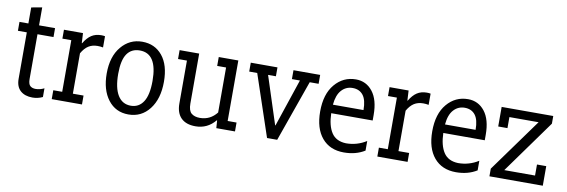

<svg xmlns="http://www.w3.org/2000/svg" viewBox="-48 -952 3874 1312"><g transform="rotate(10 1889.0 -296.5)"><path d="M201.2 12.3Q148.1 12.3 117.3 -15.4Q86.4 -43.2 86.4 -97.5V-419.8H24.7V-481.5H86.4V-592.6L160.5 -606.2V-481.5H271.6V-419.8H160.5V-109.9Q160.5 -74.1 174.7 -61.7Q188.9 -49.4 212.3 -49.4Q242 -49.4 271.6 -64.2V-3.7Q238.3 12.3 201.2 12.3Z M333.3 -61.7H395.1V-419.8H333.3V-481.5H465.4L469.1 -412.3H471.6Q495.1 -451.9 523.5 -470.4Q551.9 -488.9 591.4 -488.9Q606.2 -488.9 617.3 -486.4V-408.6Q598.8 -412.3 579 -412.3Q543.2 -412.3 516.7 -395.7Q490.1 -379 469.1 -342V-61.7H543.2V0H333.3Z M672.8 -238.3Q672.8 -355.6 730.2 -424.7Q787.7 -493.8 875.3 -493.8Q963 -493.8 1015.4 -429.6Q1067.9 -365.4 1067.9 -249.4Q1067.9 -130.9 1012.3 -59.3Q956.8 12.3 866.7 12.3Q777.8 12.3 725.3 -56.2Q672.8 -124.7 672.8 -238.3ZM750.6 -249.4Q750.6 -151.9 782.1 -100.6Q813.6 -49.4 872.8 -49.4Q928.4 -49.4 959.3 -96.9Q990.1 -144.4 990.1 -242Q990.1 -432.1 869.1 -432.1Q811.1 -432.1 780.9 -388.3Q750.6 -344.4 750.6 -249.4Z M1469.1 -419.8H1407.4V-481.5H1543.2V-61.7H1604.9V0H1475.3L1471.6 -53.1H1469.1Q1414.8 12.3 1332.1 12.3Q1266.7 12.3 1232.1 -22.2Q1197.5 -56.8 1197.5 -122.2V-419.8H1135.8V-481.5H1271.6V-134.6Q1271.6 -85.2 1293.2 -67.3Q1314.8 -49.4 1351.9 -49.4Q1423.5 -49.4 1469.1 -107.4Z M1898.8 6.2H1828.4L1685.2 -419.8H1629.6V-481.5H1814.8V-419.8H1760.5L1867.9 -88.9H1870.4L1981.5 -419.8H1925.9V-481.5H2111.1V-419.8H2049.4Z M2506.2 -92.6V-25.9Q2444.4 12.3 2361.7 12.3Q2264.2 12.3 2209.3 -53.1Q2154.3 -118.5 2154.3 -235.8Q2154.3 -356.8 2212.3 -425.3Q2270.4 -493.8 2358 -493.8Q2429.6 -493.8 2474.1 -437Q2518.5 -380.2 2518.5 -275.3V-237H2230.9Q2233.3 -150.6 2264.8 -102.5Q2296.3 -54.3 2365.4 -51.9Q2442 -51.9 2506.2 -92.6ZM2444.4 -296.3Q2444.4 -366.7 2418.5 -399.4Q2392.6 -432.1 2345.7 -432.1Q2300 -432.1 2269.1 -398.1Q2238.3 -364.2 2232.1 -296.3Z M2592.6 -61.7H2654.3V-419.8H2592.6V-481.5H2724.7L2728.4 -412.3H2730.9Q2754.3 -451.9 2782.7 -470.4Q2811.1 -488.9 2850.6 -488.9Q2865.4 -488.9 2876.5 -486.4V-408.6Q2858 -412.3 2838.3 -412.3Q2802.5 -412.3 2775.9 -395.7Q2749.4 -379 2728.4 -342V-61.7H2802.5V0H2592.6Z M3284 -92.6V-25.9Q3222.2 12.3 3139.5 12.3Q3042 12.3 2987 -53.1Q2932.1 -118.5 2932.1 -235.8Q2932.1 -356.8 2990.1 -425.3Q3048.1 -493.8 3135.8 -493.8Q3207.4 -493.8 3251.9 -437Q3296.3 -380.2 3296.3 -275.3V-237H3008.6Q3011.1 -150.6 3042.6 -102.5Q3074.1 -54.3 3143.2 -51.9Q3219.8 -51.9 3284 -92.6ZM3222.2 -296.3Q3222.2 -366.7 3196.3 -399.4Q3170.4 -432.1 3123.5 -432.1Q3077.8 -432.1 3046.9 -398.1Q3016 -364.2 3009.9 -296.3Z M3370.4 -53.1 3637 -422.2H3434.6V-345.7H3370.4V-481.5H3728.4V-428.4L3463 -59.3H3676.5V-135.8H3740.7V0H3370.4Z"/></g></svg>

Font: Slabo 27px
Style: Regular
Weight: 400
Version: Version 1.02 Build 003a